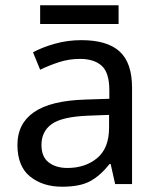

<svg xmlns="http://www.w3.org/2000/svg" viewBox="-20 -697 601 727"><path d="M288 -545Q386 -545 433 -502Q480 -459 480 -365V0H416L399 -76H395Q360 -32 321.5 -11Q283 10 215 10Q142 10 94 -28.5Q46 -67 46 -149Q46 -229 109 -272.5Q172 -316 303 -320L394 -323V-355Q394 -422 365 -448Q336 -474 283 -474Q241 -474 203 -461.5Q165 -449 132 -433L105 -499Q140 -518 188 -531.5Q236 -545 288 -545ZM314 -259Q214 -255 175.5 -227Q137 -199 137 -148Q137 -103 164.5 -82Q192 -61 235 -61Q303 -61 348 -98.5Q393 -136 393 -214V-262ZM429 -677V-606H132V-677Z"/></svg>

Font: Noto Sans Tagalog
Style: Regular
Weight: 400
Designer: Monotype Design Team
Foundry: Monotype Imaging Inc.
Version: Version 2.001; ttfautohint (v1.8.4.7-5d5b)